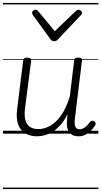

<svg xmlns="http://www.w3.org/2000/svg" viewBox="-20 -905 686 1300"><path d="M231 18Q186 18 152 -1.5Q118 -21 103 -62Q88 -103 96 -166L137 -495Q139 -506 145 -510.5Q151 -515 164 -515Q179 -515 185.5 -510Q192 -505 191 -494L149 -167Q144 -124 151.5 -93.5Q159 -63 181 -47Q203 -31 240 -31Q270 -31 300 -43.5Q330 -56 358.5 -82.5Q387 -109 411 -151.5Q435 -194 453 -254L482 -496Q483 -507 489.5 -511Q496 -515 510 -515Q524 -515 530.5 -510.5Q537 -506 535 -495L487 -100Q484 -78 486 -62Q488 -46 496.5 -38Q505 -30 520 -30Q533 -30 545 -36.5Q557 -43 568.5 -54.5Q580 -66 590 -80Q595 -87 602 -88Q609 -89 618 -83Q626 -78 627.5 -70.5Q629 -63 624 -57Q613 -37 595.5 -20Q578 -3 557 7.5Q536 18 511 18Q490 18 474.5 11Q459 4 449 -9Q439 -22 435 -41Q431 -60 433 -84L437 -133Q417 -90 391.5 -61Q366 -32 338.5 -14.5Q311 3 283.5 10.5Q256 18 231 18ZM512 -839Q520 -839 527.5 -832.5Q535 -826 535 -817Q535 -813 533 -810Q531 -807 528 -803L373 -639Q367 -632 361 -629Q355 -626 346 -626Q338 -626 332.5 -629Q327 -632 322 -639L202 -804Q200 -808 198.5 -811.5Q197 -815 197 -818Q197 -827 205 -833Q213 -839 221 -839Q226 -839 230 -837Q234 -835 238 -830L351 -694L493 -830Q499 -835 502.5 -837Q506 -839 512 -839ZM0 365H646V375H0ZM0 -20H646V0H0ZM0 -505H646V-500H0ZM0 -885H646V-875H0Z"/></svg>

Font: Playwrite GB J Guides
Style: Italic
Weight: 400
Italic angle: -7.01216°
Designer: Veronika Burian, José Scaglione
Foundry: TypeTogether
Version: Version 1.003